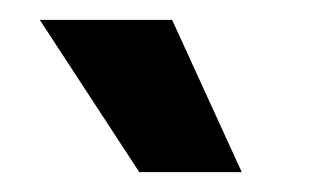

<svg xmlns="http://www.w3.org/2000/svg" viewBox="-20 -764 323 193"><path d="M120 -591 20 -744H153L223 -591Z"/></svg>

Font: Bricolage Grotesque 36pt SemiBold
Style: Regular
Weight: 600
Designer: Mathieu Triay
Foundry: Atelier Triay
Version: Version 1.001;gftools[0.9.33.dev8+g029e19f]